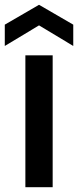

<svg xmlns="http://www.w3.org/2000/svg" viewBox="-31 -782 326 802"><path d="M189 -551V0H75V-551ZM132 -676 -11 -590V-679L132 -762L275 -679V-590Z"/></svg>

Font: Poppins Cyr Med
Style: Regular
Weight: 500
Designer: Ninad Kale (Devanagari), Jonny Pinhorn (Latin)
Foundry: Indian Type Foundry
Version: 4.004